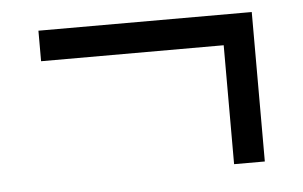

<svg xmlns="http://www.w3.org/2000/svg" viewBox="-36 -401 711 450"><g transform="rotate(-5 319.5 -176.0)"><path d="M68.4 -279.8V-351.6H570.3V0H498V-279.8Z"/></g></svg>

Font: Basically A Sans Serif
Style: Regular
Weight: 400
Designer: Hyung-Suk Kim
Foundry: Mental Design
Version: 1.000